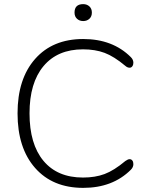

<svg xmlns="http://www.w3.org/2000/svg" viewBox="-20 -902 717 930"><path d="M383 8Q235 8 150 -88.5Q65 -185 65 -353Q65 -520 150 -616.5Q235 -713 383 -713Q526 -713 614 -625Q626 -613 626 -598Q626 -588 621 -581Q616 -574 608 -574Q597 -574 587 -583Q532 -629 486.5 -646Q441 -663 382 -663Q259 -663 191 -582Q123 -501 123 -353Q123 -204 190.5 -123Q258 -42 382 -42Q441 -42 486.5 -59Q532 -76 587 -122Q593 -126 598 -128.5Q603 -131 608 -131Q616 -131 621 -124.5Q626 -118 626 -107Q626 -92 614 -80Q526 8 383 8ZM383 -800Q365 -800 353 -811Q341 -822 341 -841Q341 -882 383 -882Q401 -882 413 -871Q425 -860 425 -841Q425 -822 413 -811Q401 -800 383 -800Z"/></svg>

Font: Nunito VF Beta Light
Style: Regular
Weight: 300
Designer: Vernon Adams
Foundry: newtypography
Version: Version 3.001